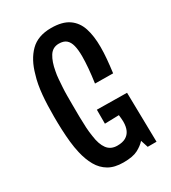

<svg xmlns="http://www.w3.org/2000/svg" viewBox="-177 -805 807 904"><g transform="rotate(-30 227.0 -352.5)"><path d="M49 -344Q49 -375 50 -404Q51 -433 53.5 -460Q56 -487 60.5 -512Q65 -537 72 -559Q91 -630 132 -671Q173 -712 245 -712Q306 -712 340.5 -688Q375 -664 389 -621Q403 -578 403 -518Q403 -487 400 -453Q397 -419 392 -381L294 -382Q300 -424 303 -459.5Q306 -495 306 -524Q306 -559 300 -582.5Q294 -606 280 -618Q266 -630 240 -630Q206 -630 188 -601Q170 -572 162 -526Q158 -507 156.5 -486Q155 -465 153.5 -443Q152 -421 152 -397.5Q152 -374 152 -350Q152 -314 152.5 -282.5Q153 -251 154.5 -224Q156 -197 160 -174Q166 -127 185 -101.5Q204 -76 240 -76Q268 -76 285.5 -86Q303 -96 311.5 -114.5Q320 -133 320 -161Q320 -169 319 -178Q318 -187 317 -197L240 -195V-271L403 -269L408 0H360L347 -40Q330 -21 303 -7Q276 7 225 7Q177 7 145.5 -11.5Q114 -30 95 -63.5Q76 -97 66 -141Q59 -171 55.5 -204Q52 -237 50.5 -272.5Q49 -308 49 -344Z"/></g></svg>

Font: Truculenta SemiBold
Style: Regular
Weight: 600
Version: Version 1.002